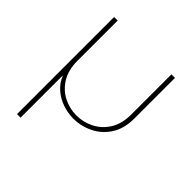

<svg xmlns="http://www.w3.org/2000/svg" viewBox="-190 -652 997 997"><g transform="rotate(45 308.5 -153.5)"><path d="M85 203V-510H111V-215Q111 -147 139.5 -101Q168 -55 213 -32.5Q258 -10 307 -10Q358 -10 403.5 -33Q449 -56 477.5 -101.5Q506 -147 506 -215V-510H532V-211Q532 -137 499.5 -87Q467 -37 415.5 -12Q364 13 308 13Q268 13 228.5 -0.5Q189 -14 158 -41Q127 -68 111 -108V203Z"/></g></svg>

Font: MuseoModerno Thin Thin
Style: Regular
Weight: 250
Version: Version 1.003